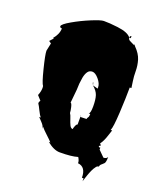

<svg xmlns="http://www.w3.org/2000/svg" viewBox="-160 -836 881 1073"><g transform="rotate(20 281.0 -299.5)"><path d="M23.9 -475.6 33.7 -522 19.5 -531.7 40 -554.2H33.7Q62.5 -587.9 62.5 -622.6Q61.5 -621.6 58.8 -621.6Q56.2 -621.6 53 -624.3Q49.8 -627 49.8 -630.4Q49.8 -642.6 97.4 -669.9Q145 -697.3 198.2 -719.2Q251.5 -741.2 269 -741.2Q286.6 -741.2 305.7 -740Q324.7 -738.8 352.5 -735.4Q416 -727.5 433.6 -702.1Q434.6 -691.4 444.1 -686.3Q453.6 -681.2 463.4 -676.8Q473.1 -672.4 475.1 -671.4Q473.1 -673.3 473.1 -678.2L481 -667.5Q512.2 -636.2 522 -604Q531.7 -571.8 531.7 -539.3Q531.7 -506.8 536.1 -479.5Q540.5 -452.1 541.5 -441.4H531.7Q531.7 -382.8 526.9 -291.7Q522 -200.7 512.7 -182.1H521.5Q517.6 -172.9 511.7 -152.8Q498.5 -110.4 482.9 -91.3L491.2 -81.1Q489.3 -81.1 485.6 -78.4Q481.9 -75.7 481.9 -74.2Q481.9 -68.8 487.8 -68.8Q490.2 -68.8 492.2 -69.3V-57.6L527.3 -22.5Q545.4 -22.5 551.3 -35.2Q551.3 -3.9 544.2 3.7Q537.1 11.2 532.7 14.6Q522 22 520.5 33.2Q511.7 33.2 505.6 41.5Q499.5 49.8 495.8 55.7Q492.2 61.5 488.3 70.6Q484.4 79.6 481.7 86.2Q479 92.8 475.6 102.8Q472.2 112.8 470.5 117.9Q468.8 123 466.1 131.8Q463.4 140.6 462.9 141.6V124H453.1Q453.1 60.1 404.8 55.2V51.8Q404.8 39.1 394 22Q357.9 33.2 287.6 33.2Q252.4 33.2 210.9 -1H219.7Q210 -12.2 186.3 -33.9Q162.6 -55.7 151.9 -69.3V-57.6Q150.9 -73.2 132.8 -92Q114.7 -110.8 112.3 -113.8H122.1Q112.8 -123.5 100.8 -148.4Q88.9 -173.3 82.5 -182.1L81.5 -185.5Q81.5 -192.4 87.9 -200.7L64.5 -226.6Q74.7 -251 74.7 -272.5L73.7 -283.2Q63.5 -294.4 43.7 -373.5Q23.9 -452.6 23.9 -475.6ZM257.8 -328.6 250 -249Q256.3 -248.5 261.5 -226.6Q266.6 -204.6 266.6 -193.4Q272.9 -185.1 279.5 -163.8Q286.1 -142.6 293.2 -128.2Q300.3 -113.8 311.5 -113.8Q311.5 -119.1 317.1 -133.1Q322.8 -147 328.6 -147V-194.3Q331.5 -192.4 334 -192.4L365.2 -193.4Q365.2 -199.2 370.1 -205.1Q375 -210.9 375 -226.6H365.2Q376 -230.5 376 -272Q376 -313.5 368.2 -336.9Q360.4 -360.4 334.5 -382.3L365.2 -374V-382.3Q365.2 -403.8 344.5 -428.5Q323.7 -453.1 305.9 -453.1Q288.1 -453.1 278.6 -439.2Q269 -425.3 264.6 -402.8Q257.8 -364.7 257.8 -328.6ZM443.4 -713.9Q443.4 -701.2 440.4 -701.2Q439.5 -702.6 437 -702.6Q434.6 -702.6 433.6 -702.1Q433.6 -713.9 443.4 -713.9ZM334.5 -382.3Q328.6 -394 328.6 -396.5Q328.6 -398.9 329.6 -398.9Q330.6 -398.9 332.5 -391.4Q334.5 -383.8 334.5 -382.3ZM521.5 44.4Q520.5 40.5 520.5 33.2ZM328.6 -194.3Q327.6 -195.8 327.6 -199Q327.6 -202.1 328.6 -204.1Z"/></g></svg>

Font: Butcherman
Style: Regular
Weight: 400
Version: Version 001.003